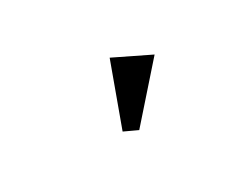

<svg xmlns="http://www.w3.org/2000/svg" viewBox="-42 -966 684 545"><g transform="rotate(-30 300.0 -693.0)"><path d="M255 -603 328 -803 443 -747 298 -583Z"/></g></svg>

Font: IBM Plex Serif SmBld
Style: Regular
Weight: 600
Designer: Mike Abbink, Paul van der Laan, Pieter van Rosmalen
Foundry: Bold Monday
Version: Version 3.001